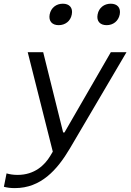

<svg xmlns="http://www.w3.org/2000/svg" viewBox="-48 -782 688 1011"><path d="M261 -649.5C295 -649.5 323.5 -670.5 330 -706C337 -741.5 317 -762.5 283 -762.5C248.5 -762.5 220.5 -741.5 213.5 -706C207 -670.5 226.5 -649.5 261 -649.5ZM513.5 -649.5C547.5 -649.5 575.5 -670.5 582.5 -706C589 -741.5 569.5 -762.5 535 -762.5C501 -762.5 472.5 -741.5 466 -706C459 -670.5 479 -649.5 513.5 -649.5ZM-27.5 201.5C-10.5 206 6.5 208.5 30.5 208.5C167 208.5 252.5 113.5 319.5 0.5L618 -507H535.5L291.5 -84.5H284.5L179.5 -507H98L230 16.5L216 40C187.5 87 134.5 139 44.5 139C22 139 4 136 -13.5 131Z"/></svg>

Font: Monaspace Neon Light
Style: Italic
Weight: 300
Italic angle: -11°
Designer: Riley Cran & the Lettermatic Team
Foundry: Lettermatic
Version: Version 1.200 (Monaspace Neon)